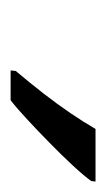

<svg xmlns="http://www.w3.org/2000/svg" viewBox="61 -867 200 362"><g transform="rotate(90 161.0 -686.0)"><path d="M112.8 -606 113.8 -615.7Q135.7 -641.6 156 -667.7Q176.3 -693.8 193.4 -719Q210.4 -744.1 223.1 -766.1H322.3L321.3 -757.8Q311 -743.7 291.5 -722.7Q272 -701.7 249 -679.2Q226.1 -656.7 204.8 -637Q183.6 -617.2 168.9 -606Z"/></g></svg>

Font: Open Sans Condensed Medium
Style: Italic
Weight: 500
Width: 3
Italic angle: -12°
Designer: Monotype Design Team
Foundry: Monotype Imaging Inc.
Version: Version 3.000